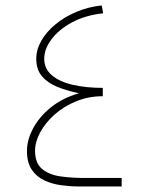

<svg xmlns="http://www.w3.org/2000/svg" viewBox="-20 -675 553 695"><path d="M265.6 -337.4Q205.1 -319.8 163.1 -285.4Q121.1 -251 99.4 -209.5Q77.6 -168 77.6 -128.9Q77.6 -86.4 95 -60.8Q112.3 -35.2 140.6 -22Q168.9 -8.8 202.4 -4.4Q235.8 0 267.6 0H420.4V-30.8H284.2Q238.8 -30.8 198.2 -36.6Q157.7 -42.5 132.3 -63.5Q106.9 -84.5 106.9 -129.4Q106.9 -161.6 125.5 -196Q144 -230.5 177.5 -260.3Q210.9 -290 255.6 -308.3Q300.3 -326.7 352.1 -326.7V-356.9Q292 -356.9 243.9 -367.9Q195.8 -378.9 168 -402.3Q140.1 -425.8 140.1 -462.4Q140.1 -497.1 166 -532.2Q191.9 -567.4 239.7 -593.5Q287.6 -619.6 353.5 -627L348.1 -655.3Q298.3 -649.9 255.4 -631.6Q212.4 -613.3 180.2 -586.4Q147.9 -559.6 129.6 -527.6Q111.3 -495.6 111.3 -462.4Q111.3 -423.8 131.3 -399.7Q151.4 -375.5 186.3 -361.1Q221.2 -346.7 265.6 -337.4Z"/></svg>

Font: Estedad-FD-VF Thin
Style: Regular
Weight: 100
Designer: Amin Abedi
Version: Version 5.0